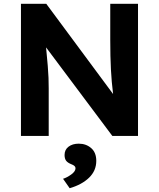

<svg xmlns="http://www.w3.org/2000/svg" viewBox="-20 -720 842 1017"><path d="M91 0V-700H225L579 -222Q571 -286 567.5 -352.5Q564 -419 564 -509V-700H711V0H575L224 -469Q230 -408 233 -371Q236 -334 237 -307.5Q238 -281 238 -252V0ZM349 277 314 227Q334 221 357 204.5Q380 188 380 171Q380 158 358 150Q338 142 330 131Q322 120 322 101Q322 73 343 57Q364 41 397 41Q436 41 463 64.5Q490 88 490 132Q490 184 452 221Q414 258 349 277Z"/></svg>

Font: Lexend Deca SemiBold
Style: Regular
Weight: 600
Designer: Bonnie Shaver-Troup, Thomas Jockin
Foundry: Lexend
Version: Version 1.008; ttfautohint (v1.8.4.7-5d5b)